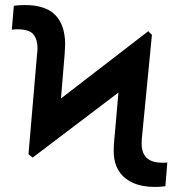

<svg xmlns="http://www.w3.org/2000/svg" viewBox="-20 -737 715 767"><path d="M93.8 -121.1 127.9 -518.6Q129.9 -536.1 129.9 -543.9L128.9 -559.6Q125 -591.8 106.7 -606Q88.4 -620.1 48.8 -620.1Q39.1 -620.1 27.3 -618.2L35.2 -713.9Q54.2 -716.8 79.1 -716.8Q155.3 -716.8 194.3 -683.1Q233.4 -649.4 239.3 -582Q240.2 -575.2 240.2 -559.6Q240.2 -548.8 238.3 -521.5L223.6 -343.8L572.3 -612.3L586.9 -597.7L548.8 -206.1Q545.9 -182.6 545.9 -165Q545.9 -150.4 546.9 -146.5Q550.8 -117.7 571 -102.3Q591.3 -86.9 627.9 -86.9Q643.6 -86.9 648.4 -87.9L640.6 6.8Q621.6 9.8 598.6 9.8Q547.4 9.8 511.2 -6.6Q475.1 -22.9 455.8 -52.5Q436.5 -82 434.6 -121.1Q433.1 -150.4 438.5 -200.2L453.1 -367.2L110.4 -107.4Z"/></svg>

Font: Pretendard GOV SemiBold
Style: Regular
Weight: 600
Designer: Base glyphs from Inter by Rasmus Andersson; Hangeul glyphs from Noto Sans CJK(Source Han Sans) by Jang Soo-young and Kan
Foundry: Kil Hyung-jin
Version: Version 1.309